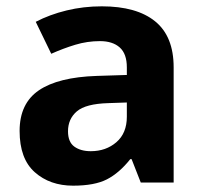

<svg xmlns="http://www.w3.org/2000/svg" viewBox="-20 -577 644 607"><path d="M302 -557Q412 -557 470.5 -509.5Q529 -462 529 -364V0H425L396 -74H392Q357 -30 318 -10Q279 10 211 10Q138 10 90 -32.5Q42 -75 42 -163Q42 -250 103 -291.5Q164 -333 286 -337L381 -340V-364Q381 -407 358.5 -427Q336 -447 296 -447Q256 -447 218 -435.5Q180 -424 142 -407L93 -508Q137 -531 190.5 -544Q244 -557 302 -557ZM323 -251Q251 -249 223 -225Q195 -201 195 -162Q195 -128 215 -113.5Q235 -99 267 -99Q315 -99 348 -127.5Q381 -156 381 -208V-253Z"/></svg>

Font: Noto Sans Duployan
Style: Bold
Weight: 700
Designer: David Corbett
Foundry: David Corbett
Version: Version 3.001